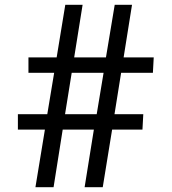

<svg xmlns="http://www.w3.org/2000/svg" viewBox="-20 -779 707 791"><path d="M126 -7.8H200.7L238.3 -245.1H366.7L328.6 -7.8H403.3L441.9 -245.1H566.9L570.3 -308.6H451.7L479 -479H609.9L613.3 -542.5H489.3L523.9 -759.3H452.6L416.5 -542.5H285.6L320.3 -759.3H249L213.4 -542.5H97.2V-479H203.1L174.8 -308.6H53.7V-245.1H165ZM248 -308.6 275.4 -479H406.7L378.4 -308.6Z"/></svg>

Font: Duru Sans
Style: Regular
Weight: 400
Designer: Onur Yazıcıgil
Foundry: Onur Yazıcıgil
Version: Version 1.002